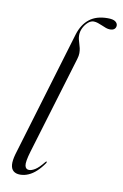

<svg xmlns="http://www.w3.org/2000/svg" viewBox="-84 -771 531 828"><g transform="rotate(10 181.5 -357.0)"><path d="M319.5 -722Q343 -722 353 -714.8Q363 -707.5 363 -697.5Q363 -688 356.5 -682Q350 -676 337 -676Q328.5 -676 319.2 -679.2Q310 -682.5 300.5 -686.8Q291 -691 281.2 -694.2Q271.5 -697.5 262.5 -697.5Q250 -697.5 238 -687Q226 -676.5 218.2 -660.8Q210.5 -645 210.5 -629Q210.5 -619.5 212.5 -610.8Q214.5 -602 217.5 -593Q220.5 -584 222.8 -573.8Q225 -563.5 225 -552Q225 -540.5 220.5 -526L91 -97Q77 -50 80.5 -34.2Q84 -18.5 98.5 -18.5Q110 -18.5 125 -27.8Q140 -37 161.5 -63.5Q163.5 -66 164.8 -67Q166 -68 167 -67Q168.5 -66.5 168.2 -64.8Q168 -63 166.5 -60.5Q151 -38 134.5 -22.8Q118 -7.5 100.2 0.2Q82.5 8 64 8Q45.5 8 34.8 -1Q24 -10 22.5 -28.2Q21 -46.5 29 -75L195.5 -629.5Q209.5 -674.5 239.8 -698.2Q270 -722 319.5 -722Z"/></g></svg>

Font: Fraunces 120pt Light
Style: Italic
Weight: 300
Italic angle: -16°
Version: Version 1.000;[b76b70a41]